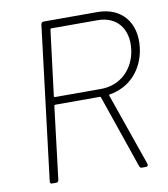

<svg xmlns="http://www.w3.org/2000/svg" viewBox="-80 -768 731 835"><g transform="rotate(-10 286.0 -350.0)"><path d="M480 0H498C504 0 508 -5 506 -12L394 -333C393 -335 394 -337 397 -338C486 -352 549 -420 561 -516C574 -625 513 -700 406 -700H168C163 -700 158 -696 157 -690L74 -10C73 -4 77 0 82 0H101C107 0 111 -4 112 -10L151 -331C151 -333 154 -335 156 -335H353C355 -335 356 -334 357 -332L469 -7C471 -2 475 0 480 0ZM196 -665H401C485 -665 534 -605 523 -515C512 -428 449 -368 364 -368H160C158 -368 156 -370 156 -372L192 -661C192 -663 194 -665 196 -665Z"/></g></svg>

Font: Barlow ExtraLight
Style: Italic
Weight: 275
Italic angle: -7°
Designer: Jeremy Tribby
Foundry: Tribby Type
Version: Version 1.422;hotconv 1.0.109;makeotfexe 2.5.65596